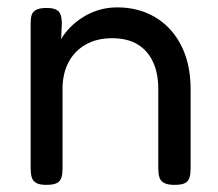

<svg xmlns="http://www.w3.org/2000/svg" viewBox="-20 -496 597 525"><path d="M106.5 9.5Q87.8 9.5 78.5 3.9Q69.2 -1.8 66.5 -11.9Q63.8 -22 63.8 -35.8V-433Q63.8 -446 66.6 -455.1Q69.5 -464.2 79.1 -469.2Q88.8 -474.2 107.5 -474.2Q123 -474.2 131.4 -470.5Q139.8 -466.8 143.2 -460.8Q146.8 -454.8 147.8 -447.9Q148.8 -441 149.2 -435L147.2 -389.2Q156.8 -405.8 171.9 -421.1Q187 -436.5 206.8 -449Q226.5 -461.5 250 -468.6Q273.5 -475.8 300.5 -475.8Q345.2 -475.8 382.1 -460.1Q419 -444.5 445.6 -415.2Q472.2 -386 486.8 -344.9Q501.2 -303.8 501.2 -252V-34.8Q501.2 -21 498.4 -10.9Q495.5 -0.8 486.4 4.4Q477.2 9.5 457.5 9.5Q437.8 9.5 428.1 3.9Q418.5 -1.8 415.6 -11.9Q412.8 -22 412.8 -35.8V-252.8Q412.8 -295.2 398.6 -326.2Q384.5 -357.2 356.6 -374.4Q328.8 -391.5 286.2 -391.5Q244.8 -391.5 214.4 -374.2Q184 -357 167.5 -326Q151 -295 151 -252.8V-34.8Q151 -21 148.1 -10.9Q145.2 -0.8 135.8 4.4Q126.2 9.5 106.5 9.5Z"/></svg>

Font: Fredoka Light
Style: Regular
Weight: 300
Designer: Ben Nathan
Foundry: Milena B. Brandão, Ben Nathan
Version: Version 2.001